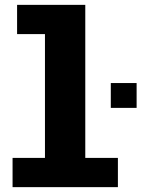

<svg xmlns="http://www.w3.org/2000/svg" viewBox="-20 -770 582 790"><path d="M435.9 -428.3H542.1V-326.1H435.9ZM31.7 0V-120.3H165V-629.7H50.3V-750H330.9V-120.3H465.1V0Z"/></svg>

Font: Trispace Thin
Style: Regular
Weight: 100
Designer: Tyler Finck
Foundry: Etcetera Type Company
Version: Version 1.210